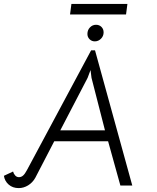

<svg xmlns="http://www.w3.org/2000/svg" viewBox="-37 -951 805 984"><path d="M-17 -50 30 -72Q33 -60 41 -51.5Q49 -43 60 -43Q72 -43 81.5 -51.5Q91 -60 101 -79L430 -693H450L641 0H580L517 -227H241L144 -40Q130 -15 107 -1Q84 13 59 13Q28 13 7.5 -5Q-13 -23 -17 -50ZM501 -283 432 -552 427 -592 412 -552 272 -283ZM411 -777Q411 -797 424 -810.5Q437 -824 455 -824Q472 -824 483 -813Q494 -802 494 -785Q494 -766 480.5 -752.5Q467 -739 449 -739Q433 -739 422 -750Q411 -761 411 -777ZM329 -931H616L609 -877H322Z"/></svg>

Font: Bellota
Style: Italic
Weight: 400
Italic angle: -7.5°
Designer: Kemie Guaida
Foundry: Kemie Guaida
Version: Version 4.001